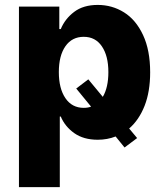

<svg xmlns="http://www.w3.org/2000/svg" viewBox="-20 -557 633 776"><path d="M395.5 -165.5Q418 -203.6 418 -265.6Q418 -331.1 391.8 -369.6Q365.7 -408.2 318.4 -408.2Q271 -408.2 244.4 -370.1Q217.8 -332 217.8 -265.6Q217.8 -199.2 244.4 -160.2Q271 -121.1 318.4 -121.1Q335.4 -121.1 348.1 -126L288.1 -199.2L336.9 -236.3ZM56.6 -530.3H219.7V-439.5H225.6Q242.7 -481 279.8 -509Q316.9 -537.1 375 -537.1Q433.1 -537.1 481.2 -507.1Q529.3 -477.1 558.1 -415.5Q586.9 -354 586.9 -264.6Q586.9 -187 564.5 -129.6Q542 -72.3 502 -37.6L534.2 1L483.4 39.1L447.3 -5.4Q413.6 7.8 375 7.8Q317.9 7.8 280.3 -18.8Q242.7 -45.4 225.6 -85.9H221.7V199.2H56.6Z"/></svg>

Font: Pretendard ExtraBold
Style: Regular
Weight: 800
Designer: Base glyphs from Inter by Rasmus Andersson; Hangeul glyphs from Noto Sans CJK(Source Han Sans) by Jang Soo-young and Kan
Foundry: Kil Hyung-jin
Version: Version 1.309